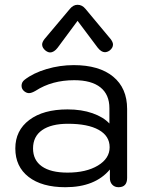

<svg xmlns="http://www.w3.org/2000/svg" viewBox="-20 -772 630 802"><path d="M44 -152Q44 -227 102.5 -271Q161 -315 262 -315Q321 -315 366.5 -299Q412 -283 437 -256V-320Q437 -377 399.5 -407Q362 -437 290 -437Q197 -437 129 -393Q112 -383 101 -383Q91 -383 81 -391Q70 -400 70 -414Q70 -429 83 -439Q119 -467 174.5 -483.5Q230 -500 288 -500Q394 -500 452.5 -452Q511 -404 511 -317V-29Q511 10 475 10Q459 10 449 -0.5Q439 -11 439 -28V-64Q377 10 253 10Q155 10 99.5 -33Q44 -76 44 -152ZM438 -157Q438 -204 392.5 -229.5Q347 -255 264 -255Q194 -255 156 -228.5Q118 -202 118 -152Q118 -103 155 -77Q192 -51 262 -51Q340 -51 389 -80.5Q438 -110 438 -157ZM156 -586Q156 -596 166 -609L272 -735Q286 -752 304 -752Q323 -752 337 -735L442 -609Q452 -596 452 -586Q452 -572 438 -561Q428 -554 418 -554Q403 -554 388 -573L304 -685L221 -573Q206 -553 189 -553Q181 -553 171 -560Q156 -572 156 -586Z"/></svg>

Font: Kodchasan
Style: Regular
Weight: 400
Version: Version 1.000; ttfautohint (v1.6)